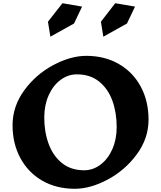

<svg xmlns="http://www.w3.org/2000/svg" viewBox="-20 -1153 1000 1193"><path d="M903 -410Q903 -293 830 -194Q757 -95 649.5 -37.5Q542 20 445 20Q330 20 242.5 -30.5Q155 -81 106.5 -171Q58 -261 58 -375Q58 -492 130.5 -591.5Q203 -691 311 -748.5Q419 -806 516 -806Q631 -806 719 -755Q807 -704 855 -614Q903 -524 903 -410ZM255 -423Q255 -333 282.5 -258.5Q310 -184 365.5 -139.5Q421 -95 503 -95Q558 -95 604.5 -130Q651 -165 678 -226Q705 -287 705 -363Q705 -454 678 -528Q651 -602 595.5 -646.5Q540 -691 458 -691Q402 -691 355.5 -656Q309 -621 282 -560Q255 -499 255 -423ZM440 -1007 293 -925 278 -1018 368 -1133 490 -1112ZM769 -1007 622 -925 607 -1018 696 -1133 819 -1112Z"/></svg>

Font: InknutAntiqua
Style: Bold
Weight: 700
Designer: Claus Eggers Srensen
Foundry: Claus Eggers Srensen
Version: Version 1.000; ttfautohint (v1.2) -l 7 -r 28 -G 50 -x 13 -D 